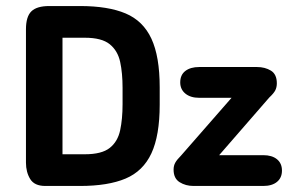

<svg xmlns="http://www.w3.org/2000/svg" viewBox="-20 -616 958 636"><path d="M66 -77Q66 -46 80 -23Q94 0 130 0H245Q338 0 396 -24.5Q454 -49 481.5 -108Q509 -167 509 -269V-327Q509 -429 481.5 -488Q454 -547 396 -571.5Q338 -596 245 -596H143Q102 -596 84 -578.5Q66 -561 66 -519ZM187 -105V-491H261Q317 -491 343.5 -469.5Q370 -448 378 -411Q386 -374 386 -325V-271Q386 -222 378 -184.5Q370 -147 343.5 -126Q317 -105 261 -105ZM706 -102 872 -293Q887 -307 892 -317Q897 -327 897 -340Q897 -370 877.5 -382Q858 -394 831 -394H640Q611 -394 594 -381Q577 -368 577 -343Q577 -320 594 -306Q611 -292 640 -292H747L580 -101Q566 -87 560.5 -77Q555 -67 555 -54Q555 -25 575 -12.5Q595 0 621 0H852Q881 0 897.5 -13.5Q914 -27 914 -51Q914 -75 897.5 -88.5Q881 -102 852 -102Z"/></svg>

Font: Beiruti
Style: Bold
Weight: 700
Designer: Arlette Boutros
Foundry: Boutros
Version: Version 1.41